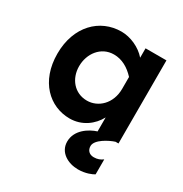

<svg xmlns="http://www.w3.org/2000/svg" viewBox="-168 -636 943 987"><g transform="rotate(30 303.5 -143.0)"><path d="M296.9 -384.8C344.7 -384.8 385.7 -361.3 420.9 -323.2V-252.9C420.9 -164.1 359.4 -109.4 293.9 -109.4C219.7 -109.4 170.9 -168.9 170.9 -243.2C170.9 -317.4 219.7 -384.8 296.9 -384.8ZM271.5 -505.9C144.5 -505.9 42 -406.2 42 -243.2C42 -79.1 143.6 14.6 262.7 14.6C335.9 14.6 392.6 -29.3 420.9 -83V0C377 13.7 311.5 53.7 311.5 123C311.5 187.5 372.1 219.7 430.7 219.7C476.6 219.7 509.8 204.1 522.5 196.3V107.4C507.8 118.2 492.2 125 469.7 125C442.4 125 426.8 107.4 426.8 83C426.8 44.9 494.1 10.7 527.3 0H544.9V-493.2H420.9V-437.5C384.8 -479.5 325.2 -505.9 271.5 -505.9Z"/></g></svg>

Font: Sen-gleads
Style: Bold
Weight: 700
Designer: Kosal Sen, Philatype
Foundry: Philatype
Version: Version 1.004; ttfautohint (v1.8.3)